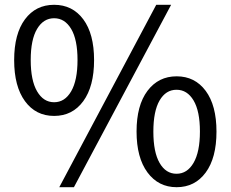

<svg xmlns="http://www.w3.org/2000/svg" viewBox="-20 -767 961 800"><path d="M372 -516.5Q372 -407 327 -345.5Q282 -284 205.5 -284Q129 -284 84 -345.5Q39 -407 39 -516.5Q39 -626 84 -686.5Q129 -747 205.5 -747Q282 -747 327 -686.5Q372 -626 372 -516.5ZM108 -517Q108 -432 134.5 -386.5Q161 -341 205.5 -341Q250 -341 276.5 -386.5Q303 -432 303 -517Q303 -602 276.5 -646.5Q250 -691 205.5 -691Q161 -691 134.5 -646.5Q108 -602 108 -517ZM227 13 631 -747H693L288 13ZM837 -48Q792 13 716 13Q640 13 594.5 -48.5Q549 -110 549 -219Q549 -328 594.5 -388.5Q640 -449 716 -449Q792 -449 837 -388.5Q882 -328 882 -218.5Q882 -109 837 -48ZM619 -218.5Q619 -133 645 -88Q671 -43 715.5 -43Q760 -43 786.5 -88.5Q813 -134 813 -219Q813 -304 786.5 -348.5Q760 -393 715.5 -393Q671 -393 645 -348.5Q619 -304 619 -218.5Z"/></svg>

Font: Swei Fan Sans CJK TC
Style: Regular
Weight: 400
Version: Version 2.130